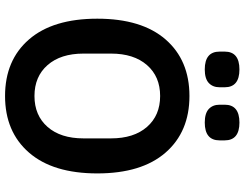

<svg xmlns="http://www.w3.org/2000/svg" viewBox="-123 -823 958 752"><g transform="rotate(90 356.0 -447.0)"><path d="M252 -770Q182.1 -770 182.1 -828.1V-848.1Q182.1 -905.8 252 -905.8Q321.8 -905.8 321.8 -848.1V-828.1Q321.8 -801.3 304.9 -785.6Q288.1 -770 252 -770ZM460 -770Q423.8 -770 407 -785.6Q390.1 -801.3 390.1 -828.1V-848.1Q390.1 -905.8 460 -905.8Q529.8 -905.8 529.8 -848.1V-828.1Q529.8 -770 460 -770ZM577.6 -81.5Q496.1 12.2 356 12.2Q215.8 12.2 134.5 -81.5Q53.2 -175.3 53.2 -349.1Q53.2 -522.9 134.5 -616.5Q215.8 -710 356 -710Q496.1 -710 577.6 -616.5Q659.2 -522.9 659.2 -349.1Q659.2 -175.3 577.6 -81.5ZM522 -294.9V-402.8Q522 -492.2 477.1 -543.7Q432.1 -595.2 356 -595.2Q279.8 -595.2 234.9 -543.7Q189.9 -492.2 189.9 -402.8V-294.9Q189.9 -205.6 234.9 -154.3Q279.8 -103 356 -103Q432.1 -103 477.1 -154.3Q522 -205.6 522 -294.9Z"/></g></svg>

Font: Anuphan SemiBold
Style: Bold
Weight: 600
Designer: Mike Abbink, Paul van der Laan, Pieter van Rosmalen, Mint Tantisuwanna
Foundry: Bold Monday; Cadson Demak
Version: Version 3.002;hotconv 1.0.109;makeotfexe 2.5.65596